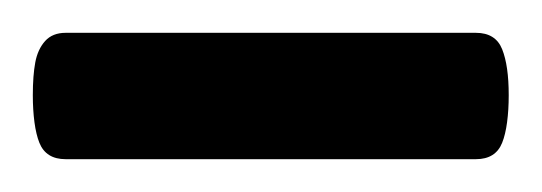

<svg xmlns="http://www.w3.org/2000/svg" viewBox="-40 -97 330 117"><path d="M0 0V-77H250V0ZM250 0V-77Q256 -77 260 -74.5Q264 -72 266 -67Q268 -62 269 -55Q270 -48 270 -39Q270 -30 269 -22.5Q268 -15 266 -10Q264 -5 260 -2.5Q256 0 250 0ZM0 0Q-6 0 -10 -2.5Q-14 -5 -16 -10Q-18 -15 -19 -22.5Q-20 -30 -20 -39Q-20 -51 -18.5 -59Q-17 -67 -12.5 -72Q-8 -77 0 -77Z"/></svg>

Font: Cairo Play Medium
Style: Regular
Weight: 500
Version: Version 3.119